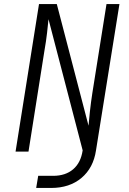

<svg xmlns="http://www.w3.org/2000/svg" viewBox="-20 -750 640 950"><path d="M159 180 169 120H243Q304 120 342 87.5Q380 55 389 -6L220 -655Q218 -632 213 -588.5Q208 -545 200 -500L121 0H57L173 -730H261L418 -128Q420 -154 425 -199.5Q430 -245 437 -290L507 -730H571L455 -6Q442 81 383 130.5Q324 180 233 180Z"/></svg>

Font: JetBrains Mono NL ExtraLight
Style: Italic
Weight: 200
Italic angle: -9°
Monospace: yes
Designer: Philipp Nurullin, Konstantin Bulenkov
Foundry: JetBrains
Version: Version 2.305; ttfautohint (v1.8.4.7-5d5b)